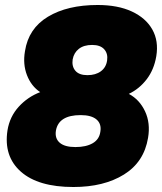

<svg xmlns="http://www.w3.org/2000/svg" viewBox="-20 -737 649 769"><path d="M274 12Q133 12 63.5 -49.5Q-6 -111 10 -215Q19 -270 55 -309.5Q91 -349 141 -368Q105 -392 88 -436Q71 -480 80 -532Q94 -623 172 -670Q250 -717 371 -717Q452 -717 508 -691Q564 -665 590 -619Q616 -573 606 -512Q597 -458 567.5 -419.5Q538 -381 496 -361Q539 -338 561 -291Q583 -244 573 -185Q557 -88 476.5 -38Q396 12 274 12ZM330 -436Q363 -436 384 -451.5Q405 -467 409 -495Q413 -522 397.5 -539.5Q382 -557 349 -557Q316 -557 296 -541.5Q276 -526 271 -499Q267 -471 282 -453.5Q297 -436 330 -436ZM282 -148Q325 -148 351.5 -163.5Q378 -179 382 -210Q387 -241 366.5 -258.5Q346 -276 303 -276Q215 -276 204 -214Q199 -183 219 -165.5Q239 -148 282 -148Z"/></svg>

Font: Mulish ExtraBlack
Style: Italic
Weight: 1000
Italic angle: -9°
Designer: Vernon Adams
Foundry: Vernon Adams
Version: Version 3.603; ttfautohint (v1.8.3)